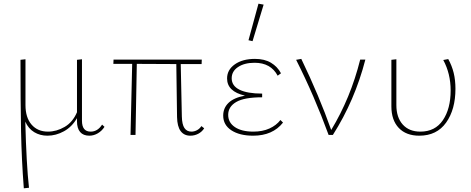

<svg xmlns="http://www.w3.org/2000/svg" viewBox="-20 -731 2553 1040"><path d="M546 -44Q532 -22 510 -9Q488 4 464 4Q431 4 414 -16Q397 -36 397 -74V-91Q370 -44 326.5 -20Q283 4 237 4Q197 4 165.5 -15Q134 -34 117 -72Q123 160 137 286L109 289Q97 134 94 -20.5Q91 -175 91 -407L118 -410V-162Q118 -94 151 -56Q184 -18 240 -18Q286 -18 330 -43.5Q374 -69 397 -123V-407L424 -410V-77Q424 -18 471 -18Q509 -18 533 -56Z M1086 -36Q1074 -17 1054 -6.5Q1034 4 1011 4Q977 4 958.5 -21Q940 -46 939 -97L935 -384L721 -385L714 0H687L696 -385H594L595 -408H1073L1072 -384H959L965 -100Q966 -57 979 -37.5Q992 -18 1017 -18Q1032 -18 1046.5 -25.5Q1061 -33 1071 -48Z M1513 -67Q1457 4 1351 4Q1278 4 1233.5 -25Q1189 -54 1189 -105Q1189 -146 1218 -174Q1247 -202 1307 -213Q1210 -235 1210 -306Q1210 -353 1252 -382.5Q1294 -412 1361 -412Q1413 -412 1448 -391Q1483 -370 1502 -334L1484 -321Q1447 -391 1359 -391Q1304 -391 1269.5 -368Q1235 -345 1235 -307Q1235 -266 1277.5 -245Q1320 -224 1400 -224V-204Q1303 -204 1259.5 -178.5Q1216 -153 1216 -109Q1216 -67 1252.5 -42.5Q1289 -18 1352 -18Q1402 -18 1439.5 -35Q1477 -52 1499 -81ZM1326 -513 1380 -711 1408 -706 1348 -508Z M1959 -408Q1902 -187 1783 0H1760Q1683 -211 1584 -407L1612 -412Q1709 -211 1774 -27Q1879 -200 1931 -408Z M2100 -155V-407L2127 -410V-162Q2127 -95 2161.5 -56.5Q2196 -18 2257 -18Q2337 -18 2379 -80Q2421 -142 2421 -241Q2421 -332 2381 -406L2408 -411Q2428 -375 2437.5 -336Q2447 -297 2447 -250Q2447 -138 2396.5 -67Q2346 4 2251 4Q2180 4 2140 -38Q2100 -80 2100 -155Z"/></svg>

Font: Ysabeau Extralight
Style: Regular
Weight: 200
Designer: Christian Thalmann (Catharsis Fonts)
Version: Version 0.003